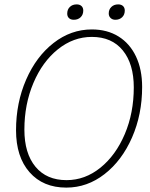

<svg xmlns="http://www.w3.org/2000/svg" viewBox="-20 -844 684 874"><path d="M53 -251Q53 -376 99 -481.5Q145 -587 224 -648.5Q303 -710 398 -710Q468 -710 519.5 -678Q571 -646 599 -587Q627 -528 627 -448Q627 -323 581 -218Q535 -113 456 -51.5Q377 10 282 10Q176 10 114.5 -60Q53 -130 53 -251ZM589 -446Q589 -553 539 -614.5Q489 -676 398 -676Q314 -676 243.5 -619.5Q173 -563 132 -466Q91 -369 91 -254Q91 -146 141.5 -85Q192 -24 283 -24Q367 -24 437 -80.5Q507 -137 548 -233.5Q589 -330 589 -446ZM286 -782Q286 -801 298 -812.5Q310 -824 329 -824Q343 -824 351 -816.5Q359 -809 359 -796Q359 -777 347 -765.5Q335 -754 316 -754Q302 -754 294 -761.5Q286 -769 286 -782ZM475 -783Q475 -801 487 -812.5Q499 -824 518 -824Q532 -824 540 -816.5Q548 -809 548 -796Q548 -777 536 -765.5Q524 -754 505 -754Q492 -754 483.5 -762Q475 -770 475 -783Z"/></svg>

Font: Sarabun Thin
Style: Italic
Weight: 250
Italic angle: -10°
Designer: Suppakit Chalermlarp | Katatrad Co.,Ltd.
Foundry: Cadson Demak Co.,Ltd.
Version: Version 1.000; ttfautohint (v1.6)